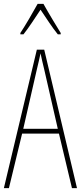

<svg xmlns="http://www.w3.org/2000/svg" viewBox="-20 -970 417 990"><path d="M204 -950H174C150 -906 106 -831 85 -800V-793H101C128 -826 164 -883 189 -920C216 -880 250 -827 278 -793H293V-800C281 -819 230 -903 204 -950ZM351 0H377L208 -714H170L0 0H26L94 -281H284ZM208 -612 278 -306H100L170 -612C178 -646 183 -666 189 -695C195 -666 200 -645 208 -612Z"/></svg>

Font: Noto Sans Gurmukhi UI ExtraCondensed Thin
Style: Regular
Weight: 100
Width: 2
Designer: Jelle Bosma - Monotype Design Team
Foundry: Monotype Imaging Inc.
Version: Version 2.004